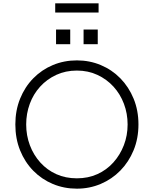

<svg xmlns="http://www.w3.org/2000/svg" viewBox="-20 -1119 921 1151"><path d="M441 12Q364 12 297 -16Q230 -44 179.5 -95.5Q129 -147 100.5 -217.5Q72 -288 72 -373Q72 -457 100.5 -527.5Q129 -598 179.5 -649.5Q230 -701 297 -729Q364 -757 441 -757Q517 -757 584 -729Q651 -701 701.5 -649.5Q752 -598 781 -527.5Q810 -457 810 -373Q810 -289 781 -218.5Q752 -148 701.5 -96.5Q651 -45 584 -16.5Q517 12 441 12ZM441 -50Q508 -50 563.5 -75Q619 -100 659.5 -145Q700 -190 722.5 -248.5Q745 -307 745 -373Q745 -438 723 -496.5Q701 -555 660.5 -599.5Q620 -644 564 -670Q508 -696 441 -696Q373 -696 317 -670Q261 -644 220.5 -599.5Q180 -555 158.5 -496.5Q137 -438 137 -373Q137 -307 159 -248.5Q181 -190 221.5 -145Q262 -100 317.5 -75Q373 -50 441 -50ZM311 -1044V-1099H571V-1044ZM316 -854V-942H401V-854ZM481 -854V-942H566V-854Z"/></svg>

Font: Plus Jakarta Sans Light
Style: Regular
Weight: 300
Designer: Gumpita Rahayu
Foundry: Tokotype
Version: Version 2.006; ttfautohint (v1.8.4.7-5d5b)